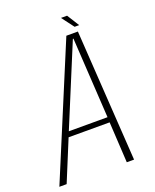

<svg xmlns="http://www.w3.org/2000/svg" viewBox="-169 -848 751 930"><g transform="rotate(-20 207.0 -383.0)"><path d="M-26.5 0 255.5 -676H315L358.5 0H321L309 -210H97.5L11 0ZM108.5 -237H308L283 -651H280ZM308 -703 260.5 -766H292L331.5 -703Z"/></g></svg>

Font: Anybody ExtraLight
Style: Italic
Weight: 200
Italic angle: -10°
Designer: Tyler Finck
Foundry: Etcetera Type Company
Version: Version 1.010; ttfautohint (v1.8.3) -l 8 -r 50 -G 200 -x 14 